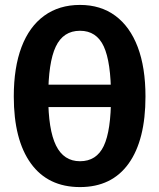

<svg xmlns="http://www.w3.org/2000/svg" viewBox="-20 -740 646 780"><path d="M305 20Q175 20 105.5 -76Q36 -172 36 -348Q36 -466 67.5 -549Q99 -632 159.5 -676Q220 -720 305 -720Q389 -720 448.5 -676Q508 -632 539.5 -549Q571 -466 571 -348Q571 -171 502.5 -75.5Q434 20 305 20ZM305 -85Q372 -85 401.5 -147Q431 -209 431 -347Q431 -488 401.5 -551.5Q372 -615 305 -615Q237 -615 206.5 -550.5Q176 -486 176 -347Q176 -213 207.5 -149Q239 -85 305 -85ZM155 -305V-396H452V-305Z"/></svg>

Font: Moderustic SemiBold
Style: Regular
Weight: 600
Designer: Tural Alisoy
Foundry: TAFT Foundry
Version: Version 2.120